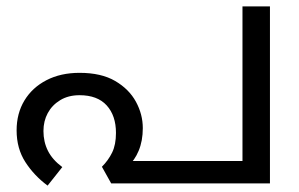

<svg xmlns="http://www.w3.org/2000/svg" viewBox="-20 -574 936 601"><path d="M229 -346Q297 -346 340.5 -320.5Q384 -295 405.5 -255.5Q427 -216 427 -173Q427 -133 414 -102Q401 -71 382 -57L357 -70H739V-554H825V0H328L299 -52Q319 -72 331 -96.5Q343 -121 343 -158Q343 -212 314 -244Q285 -276 229 -276Q194 -276 168.5 -260.5Q143 -245 129.5 -220Q116 -195 116 -164Q116 -130 130 -102Q144 -74 175 -51L129 7Q87 -24 59.5 -66.5Q32 -109 32 -166Q32 -219 56.5 -259.5Q81 -300 125.5 -323Q170 -346 229 -346Z"/></svg>

Font: lmalayalam25
Style: Book
Weight: 400
Designer: Jelle Bosma - Monotype Design Team
Foundry: Monotype Imaging Inc.
Version: Version 2.003